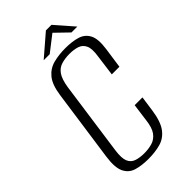

<svg xmlns="http://www.w3.org/2000/svg" viewBox="-227 -779 855 855"><g transform="rotate(-45 200.5 -352.0)"><path d="M167 12Q125 12 93.5 2.5Q62 -7 47.5 -37.5Q33 -68 42 -130L90 -468Q98 -525 121 -553Q144 -581 178.5 -590Q213 -599 254 -599Q297 -599 328 -589.5Q359 -580 373.5 -552Q388 -524 380 -468L366 -370H318L331 -468Q338 -512 328.5 -533Q319 -554 298 -561Q277 -568 249 -568Q221 -568 198 -561Q175 -554 160.5 -533Q146 -512 139 -468L90 -119Q84 -75 93 -54Q102 -33 123 -26Q144 -19 172 -19Q200 -19 223 -26Q246 -33 261.5 -54Q277 -75 282 -119L293 -201H342L332 -130Q323 -67 300.5 -37Q278 -7 244 2.5Q210 12 167 12ZM148 -629 249 -716H284L360 -629H323L262 -688L186 -629Z"/></g></svg>

Font: Alumni Sans Light
Style: Italic
Weight: 300
Italic angle: -8°
Version: Version 1.016